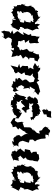

<svg xmlns="http://www.w3.org/2000/svg" viewBox="1396 -2226 1061 3894"><g transform="rotate(90 1927.0 -279.5)"><path d="M335 -538C354 -551 269 -500 244 -508C232 -514 283 -529 222 -491C215 -472 253 -530 203 -519C211 -491 157 -466 197 -470C188 -436 179 -484 165 -454C124 -436 102 -386 128 -380C88 -406 91 -363 97 -375C94 -340 118 -289 114 -349C98 -267 119 -297 79 -230L57 -272C62 -236 79 -224 73 -216C37 -186 111 -164 79 -151C93 -93 114 -95 85 -142C76 -67 95 -106 106 -92C128 -27 77 -13 131 -33C171 -42 120 -27 176 -8C162 29 201 31 156 -2C196 -32 223 0 231 37C221 40 240 -23 326 -10C286 -27 299 -24 354 -46C346 -13 368 -5 372 -63C409 -65 415 -86 393 -87C379 -49 389 -7 369 10C428 -25 413 18 426 -6C453 7 466 7 480 39C537 -28 519 -12 519 27L567 -79L573 -82L596 -136C546 -136 559 -112 572 -159C503 -131 538 -194 525 -176L557 -244L570 -230L560 -306L590 -384L600 -406V-407L565 -483L572 -537L517 -506L478 -561L462 -507L471 -458C421 -446 409 -514 392 -523C432 -539 374 -549 403 -497C353 -522 345 -572 311 -563ZM426 -373 437 -363 422 -271 386 -251 441 -232 428 -161C405 -154 391 -133 372 -171C403 -170 398 -117 364 -149C357 -84 308 -128 328 -116C307 -82 273 -135 243 -89C252 -105 209 -84 207 -106C212 -143 239 -188 227 -128C184 -184 223 -181 243 -201C260 -258 223 -201 216 -236L231 -227C233 -253 223 -310 222 -274C216 -356 281 -376 235 -345C242 -354 269 -387 303 -390C281 -424 257 -410 304 -411C328 -423 341 -403 370 -431C401 -411 418 -422 416 -440C437 -375 417 -423 400 -370Z M973 -33 1003 -22 984 35 1041 -7 1137 19 1118 -68 1102 -97 1123 -111 1091 -170 1170 -214 1124 -267 1151 -309 1192 -337 1152 -347 1156 -443 1205 -450 1228 -514 1204 -517 1151 -548 1072 -531 1081 -538V-495L1045 -416L1009 -433L1033 -401L1023 -343L971 -294L997 -214L982 -174L1008 -164C967 -124 959 -151 940 -130C929 -75 874 -124 913 -92C873 -134 884 -105 817 -118C838 -85 794 -127 822 -177C806 -170 793 -191 820 -193C781 -230 796 -182 791 -245L848 -258L791 -342L836 -335L861 -362L852 -450L857 -494L852 -541L815 -514L774 -518L725 -555L721 -486L709 -462L708 -386L664 -376L680 -360L689 -322L633 -213L691 -234L669 -186L612 -106L631 -70L671 -24L595 3L659 37L620 63L608 161L597 157L626 231L663 180L729 172L713 217L773 138L782 155L738 85L753 39L801 -7C824 -11 781 -35 789 11C809 20 808 1 848 22C875 33 874 16 887 28C889 19 954 -5 928 21C970 19 966 -45 932 -27Z M1715 9C1730 19 1718 32 1743 11C1797 -36 1761 -27 1822 -8L1843 -45L1807 -140C1824 -85 1766 -69 1741 -77C1778 -89 1745 -126 1740 -124C1729 -102 1734 -123 1706 -183L1743 -243L1780 -217L1763 -326L1791 -347L1732 -354L1755 -384L1799 -460L1884 -420L1831 -453L1909 -523L1824 -565H1841L1719 -530L1743 -546L1644 -491L1616 -545L1581 -508L1564 -523L1468 -521L1462 -508L1392 -562L1352 -564L1361 -528L1303 -538L1329 -504L1257 -457L1337 -419L1386 -430L1351 -355L1383 -331L1319 -312L1320 -256L1314 -205L1357 -158L1275 -138L1347 -108L1332 -63L1307 38C1339 15 1369 -9 1401 -32L1431 -34L1470 -68L1448 -110L1432 -107L1484 -185L1447 -243L1501 -262L1504 -294V-302L1521 -362L1468 -418L1519 -410L1569 -455L1641 -431L1652 -353L1634 -329L1595 -284L1593 -251L1618 -206L1560 -143C1561 -115 1592 -93 1586 -115C1591 -99 1620 -100 1576 -97C1556 -37 1597 -75 1649 -53C1600 -20 1655 -3 1641 -7C1681 -33 1689 9 1687 18C1667 0 1721 11 1692 -19Z M2145 -223 2189 -185 2242 -254 2248 -237 2270 -282 2211 -288 2190 -349C2140 -321 2134 -350 2090 -341C2054 -342 2079 -345 2105 -393C2096 -352 2084 -368 2078 -425C2067 -412 2087 -445 2137 -387C2149 -406 2186 -401 2190 -400C2238 -423 2250 -404 2203 -440C2222 -372 2232 -383 2260 -411L2347 -412L2365 -363L2421 -386C2386 -421 2395 -391 2409 -435C2357 -433 2405 -436 2348 -468C2338 -449 2335 -499 2318 -527C2317 -544 2287 -552 2304 -502C2283 -496 2312 -546 2281 -558C2217 -559 2236 -515 2251 -577C2209 -566 2151 -518 2170 -550C2127 -553 2101 -518 2096 -525C2076 -490 2066 -482 2075 -491C2075 -542 2055 -514 2037 -515C2046 -525 1978 -518 1947 -448C1979 -446 1965 -450 1976 -425C1989 -409 1951 -428 1960 -377C1933 -371 1917 -324 1948 -340C1920 -330 1961 -279 2007 -315C2008 -300 1962 -261 2015 -300C1966 -256 2009 -228 1958 -283C1931 -224 1910 -219 1948 -197C1928 -240 1918 -213 1932 -231C1931 -206 1912 -131 1898 -118C1906 -96 1888 -124 1860 -61C1914 -45 1877 -65 1898 -78C1901 -13 1945 -30 1958 -52C1962 -46 1956 -48 1940 -6C1971 -17 2013 -27 2015 8C1996 25 2073 30 2068 31C2079 23 2110 46 2110 24C2130 -25 2143 -5 2119 43C2191 -34 2166 -27 2223 17C2205 5 2239 -48 2237 -1C2266 -20 2224 0 2314 -45C2325 -65 2273 -17 2346 -93C2333 -97 2332 -103 2378 -63C2384 -118 2386 -137 2372 -128L2335 -158L2267 -196L2263 -152C2185 -112 2245 -131 2248 -173C2190 -159 2190 -99 2171 -78C2195 -93 2132 -106 2080 -68C2103 -103 2057 -90 2092 -101C2038 -82 2024 -90 2035 -90C2077 -159 2014 -130 2010 -198C2063 -207 2024 -225 2029 -174C2089 -174 2087 -219 2138 -249C2116 -260 2159 -253 2152 -233ZM2225 -782 2237 -740 2182 -684 2215 -692 2194 -634 2217 -619 2203 -597 2300 -638 2301 -691 2349 -701 2370 -790 2322 -782 2247 -786 2228 -764Z M2566 -744 2573 -722 2551 -674C2541 -675 2560 -635 2609 -602C2615 -675 2580 -601 2640 -594C2617 -598 2656 -638 2615 -621L2636 -543L2692 -555L2675 -495L2601 -420L2637 -432L2577 -382L2564 -356L2561 -238L2466 -204L2470 -238L2450 -196L2463 -103L2430 -50L2369 -63L2381 -18L2466 37L2522 0L2561 -6L2547 -72L2550 -74L2608 -117L2577 -142L2631 -212L2657 -266L2672 -263L2705 -331L2695 -298L2704 -254L2756 -171L2758 -180L2718 -137C2734 -60 2738 -60 2752 -82C2742 -28 2784 -50 2789 -3C2787 -42 2768 -5 2858 -31C2823 41 2862 -6 2901 -5C2921 -18 2908 -32 2954 -33L2941 -11L2923 -131L2919 -76L2956 -125C2935 -121 2883 -104 2852 -155L2835 -210C2845 -239 2855 -268 2865 -298L2873 -335L2814 -350L2811 -415L2848 -458L2819 -501L2816 -513L2796 -579L2789 -669L2765 -681C2793 -667 2725 -665 2709 -673C2731 -744 2701 -723 2764 -738C2679 -738 2682 -730 2668 -748C2685 -767 2693 -752 2680 -749C2601 -791 2625 -738 2569 -714Z M3144 5C3198 13 3209 -22 3187 4C3189 -10 3257 -21 3239 -27H3220L3242 -139L3192 -96L3232 -122C3172 -136 3181 -109 3151 -83C3188 -120 3177 -125 3136 -157L3204 -225C3194 -240 3183 -256 3173 -271L3213 -294L3232 -357L3235 -424L3244 -426L3255 -514L3202 -545H3214L3114 -534L3103 -501L3057 -490L3061 -414L3090 -395L3055 -367L3026 -358L3004 -254L3064 -245L3000 -166L2988 -174C3018 -115 3036 -110 2985 -96C3051 -113 3027 -112 3060 -75C3002 -30 3032 -53 3009 -61C3035 -44 3049 -53 3051 -1C3087 30 3068 9 3089 -8C3084 10 3095 41 3159 13Z M3589 -538C3608 -551 3523 -500 3498 -508C3486 -514 3537 -529 3476 -491C3469 -472 3507 -530 3457 -519C3465 -491 3411 -466 3451 -470C3442 -436 3433 -484 3419 -454C3378 -436 3356 -386 3382 -380C3342 -406 3345 -363 3351 -375C3348 -340 3372 -289 3368 -349C3352 -267 3373 -297 3333 -230L3311 -272C3316 -236 3333 -224 3327 -216C3291 -186 3365 -164 3333 -151C3347 -93 3368 -95 3339 -142C3330 -67 3349 -106 3360 -92C3382 -27 3331 -13 3385 -33C3425 -42 3374 -27 3430 -8C3416 29 3455 31 3410 -2C3450 -32 3477 0 3485 37C3475 40 3494 -23 3580 -10C3540 -27 3553 -24 3608 -46C3600 -13 3622 -5 3626 -63C3663 -65 3669 -86 3647 -87C3633 -49 3643 -7 3623 10C3682 -25 3667 18 3680 -6C3707 7 3720 7 3734 39C3791 -28 3773 -12 3773 27L3821 -79L3827 -82L3850 -136C3800 -136 3813 -112 3826 -159C3757 -131 3792 -194 3779 -176L3811 -244L3824 -230L3814 -306L3844 -384L3854 -406V-407L3819 -483L3826 -537L3771 -506L3732 -561L3716 -507L3725 -458C3675 -446 3663 -514 3646 -523C3686 -539 3628 -549 3657 -497C3607 -522 3599 -572 3565 -563ZM3680 -373 3691 -363 3676 -271 3640 -251 3695 -232 3682 -161C3659 -154 3645 -133 3626 -171C3657 -170 3652 -117 3618 -149C3611 -84 3562 -128 3582 -116C3561 -82 3527 -135 3497 -89C3506 -105 3463 -84 3461 -106C3466 -143 3493 -188 3481 -128C3438 -184 3477 -181 3497 -201C3514 -258 3477 -201 3470 -236L3485 -227C3487 -253 3477 -310 3476 -274C3470 -356 3535 -376 3489 -345C3496 -354 3523 -387 3557 -390C3535 -424 3511 -410 3558 -411C3582 -423 3595 -403 3624 -431C3655 -411 3672 -422 3670 -440C3691 -375 3671 -423 3654 -370Z"/></g></svg>

Font: Asimov Aggro
Style: It
Weight: 500
Designer: Google
Version: Version 2.000980; 2014